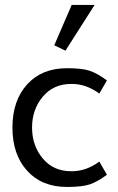

<svg xmlns="http://www.w3.org/2000/svg" viewBox="-20 -740 474 769"><path d="M268.1 -54.2Q325.2 -54.2 377.9 -92.8L408.2 -40Q369.6 -11.7 339.4 -1.5Q309.1 8.8 248 8.8Q147.5 8.8 88.6 -56.2Q29.8 -121.1 29.8 -229Q29.8 -336.9 88.6 -401.9Q147.5 -466.8 248 -466.8Q309.1 -466.8 339.4 -456.5Q369.6 -446.3 408.2 -418L377.9 -365.2Q325.2 -403.8 268.1 -403.8H265.1Q193.8 -403.8 151.1 -352.5Q108.4 -301.3 108.4 -229Q108.4 -156.7 151.1 -105.5Q193.8 -54.2 265.1 -54.2ZM358.9 -720.2 242.2 -537.1 197.3 -558.6 267.1 -720.2Z"/></svg>

Font: Molengo
Style: Regular
Weight: 400
Designer: moyogo
Foundry: moyogo
Version: Version 0.11; ttfautohint (v0.8) -G 32 -r 16 -x